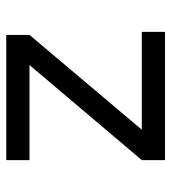

<svg xmlns="http://www.w3.org/2000/svg" viewBox="14 -572 558 626"><g transform="rotate(-90 293.0 -259.0)"><path d="M84 0V-75.7L394 -441.9H84V-517.6H492.2V-441.9L183.1 -75.7H502V0Z"/></g></svg>

Font: Cascadia Mono NF SemiLight
Style: Regular
Weight: 350
Monospace: yes
Designer: Aaron Bell
Foundry: Saja Typeworks
Version: Version 2404.023; ttfautohint (v1.8.4)